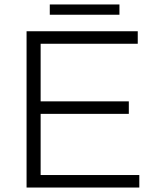

<svg xmlns="http://www.w3.org/2000/svg" viewBox="-20 -840 695 860"><path d="M99 0V-700H597V-644H162V-386H557V-330H162V-56H604V0ZM203 -774V-820H515V-774Z"/></svg>

Font: REM ExtraLight
Style: Regular
Weight: 250
Designer: Octavio Pardo
Foundry: Ashler Design
Version: Version 1.005;gftools[0.9.28]